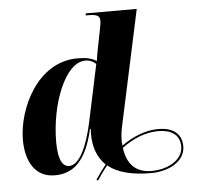

<svg xmlns="http://www.w3.org/2000/svg" viewBox="-55 -819 1004 932"><g transform="rotate(-5 446.5 -353.0)"><path d="M645 40C732 40 812 -3 812 -76C812 -141 765 -170 699 -170C635 -170 575 -145 518 -105C516 -119 516 -133 517 -148C518 -164 520 -180 524 -197L645 -760H397L395 -750H412C456 -750 464 -738 464 -718C464 -705 461 -689 457 -670L440 -584C437 -567 433 -548 430 -525C405 -540 382 -546 337 -546C141 -546 39 -325 39 -175C39 -71 82 10 179 10C269 10 333 -44 368 -199H372C371 -187 371 -180 371 -171C371 -109 391 -57 429 -21C411 1 393 26 378 49L385 54C401 30 417 6 436 -16C482 23 555 40 645 40ZM252 -29C224 -29 199 -56 199 -150C199 -331 274 -532 375 -532C395 -532 413 -524 426 -511L366 -228C343 -123 304 -29 252 -29ZM649 30C568 30 529 -18 519 -94C576 -136 636 -160 697 -160C756 -160 802 -136 802 -76C802 -10 727 30 649 30Z"/></g></svg>

Font: Noto Serif Display SemiCondensed ExtraBold
Style: Italic
Weight: 800
Width: 4
Italic angle: -12°
Designer: Monotype Design Team
Foundry: Monotype Imaging Inc.
Version: Version 2.009